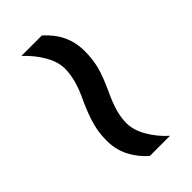

<svg xmlns="http://www.w3.org/2000/svg" viewBox="2 -611 517 517"><g transform="rotate(45 260.0 -352.5)"><path d="M246 -319Q215 -334 192 -340Q169 -346 149 -346Q123 -346 94.5 -329.5Q66 -313 42 -287V-365Q65 -391 92.5 -404Q120 -417 154 -417Q183 -417 209 -410.5Q235 -404 274 -386Q306 -371 328 -365Q350 -359 370 -359Q397 -359 426 -376Q455 -393 477 -418V-341Q455 -316 427 -302Q399 -288 366 -288Q337 -288 310.5 -295Q284 -302 246 -319Z"/></g></svg>

Font: Noto Sans Khmer SemiCondensed
Style: Regular
Weight: 400
Width: 4
Designer: Danh Hong and the Monotype Design Team
Foundry: Monotype Imaging Inc.
Version: Version 2.004